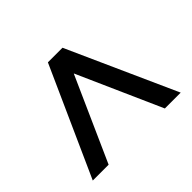

<svg xmlns="http://www.w3.org/2000/svg" viewBox="-121 -874 874 874"><g transform="rotate(-45 315.5 -437.5)"><path d="M33 -175 269 -700H363L599 -175H497L317 -580H316L135 -175Z"/></g></svg>

Font: DM Sans 28pt Medium
Style: Regular
Weight: 500
Version: Version 4.004;gftools[0.9.30]